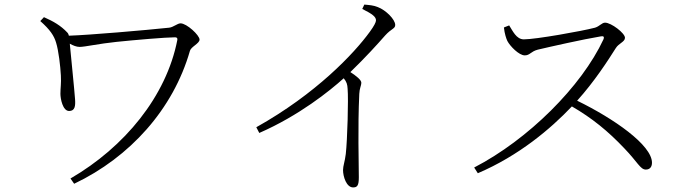

<svg xmlns="http://www.w3.org/2000/svg" viewBox="-20 -779 3000 839"><path d="M172 -704 156 -687C199 -649 216 -623 225 -593C236 -558 244 -489 246 -449C248 -414 244 -396 244 -369C244 -348 254 -294 282 -294C308 -294 310 -317 308 -345C305 -388 290 -533 285 -588C300 -580 314 -574 328 -574C351 -574 411 -588 489 -596C566 -604 705 -616 745 -616C753 -616 756 -612 755 -605C707 -358 524 -136 288 1L304 24C548 -92 737 -302 810 -557C815 -575 852 -589 852 -606C852 -625 796 -677 769 -677C755 -677 738 -660 719 -658C615 -647 372 -626 281 -623C280 -628 278 -633 274 -637C246 -667 213 -686 172 -704Z M1563 -740C1609 -717 1623 -705 1623 -690C1623 -682 1615 -666 1596 -640C1527 -545 1361 -369 1100 -223L1113 -198C1287 -274 1421 -382 1482 -437C1495 -421 1498 -410 1499 -391C1503 -347 1498 -168 1491 -106C1487 -73 1479 -54 1479 -36C1479 -7 1494 40 1523 40C1541 40 1548 32 1548 -4C1548 -66 1543 -221 1550 -369C1551 -393 1559 -406 1559 -417C1559 -430 1537 -447 1511 -464C1578 -529 1627 -583 1663 -624C1691 -655 1707 -653 1707 -670C1707 -694 1666 -735 1631 -748C1612 -756 1593 -757 1572 -759Z M2182 -659C2185 -631 2192 -611 2197 -600C2209 -577 2248 -537 2273 -537C2296 -537 2299 -554 2330 -562C2385 -575 2527 -607 2605 -620C2616 -622 2622 -620 2617 -607C2521 -401 2288 -169 2052 -47L2068 -22C2248 -99 2386 -216 2479 -314C2567 -263 2637 -206 2708 -131C2766 -71 2778 -38 2802 -38C2821 -38 2829 -51 2829 -68C2829 -145 2662 -261 2502 -339C2577 -422 2637 -515 2671 -569C2684 -590 2711 -596 2711 -614C2711 -634 2651 -680 2624 -680C2610 -680 2600 -664 2580 -658C2523 -643 2321 -607 2269 -607C2236 -607 2220 -645 2205 -668Z"/></svg>

Font: Noto Serif TC Light
Style: Regular
Weight: 300
Designer: Ryoko NISHIZUKA 西塚涼子 (kana & ideographs); Frank Grießhammer (Latin, Greek & Cyrillic); Wenlong ZHANG 张文龙 (bopomofo); San
Foundry: Adobe
Version: Version 2.001;hotconv 1.1.0;makeotfexe 2.6.0